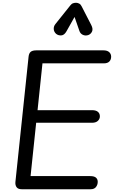

<svg xmlns="http://www.w3.org/2000/svg" viewBox="-20 -1368 842 1388"><path d="M136.5 0Q110.5 0 99.8 -15Q89 -30 91.5 -53.5L186.5 -957.5Q189 -982 201.5 -993Q214 -1004 243 -1004H727.5Q755.5 -1004 769.5 -991Q783.5 -978 783.5 -958Q783.5 -937 770.5 -923.5Q757.5 -910 730.5 -910H287L251.5 -571.5H646Q673.5 -571.5 687.8 -559.5Q702 -547.5 702 -527Q702 -508 687.5 -494.2Q673 -480.5 645 -480.5H241.5L201 -95H632Q660.5 -95 673.5 -84Q686.5 -73 686.5 -53.5Q686.5 -32.5 674 -16.2Q661.5 0 635 0ZM616.5 -1114Q596 -1108 578.2 -1116.5Q560.5 -1125 554 -1144.5L519 -1245.5L460.5 -1141.5Q444.5 -1113 422.2 -1112Q400 -1111 385 -1124Q369.5 -1138.5 368.5 -1158.2Q367.5 -1178 380.5 -1194L488 -1328.5Q497.5 -1341 508.5 -1344.5Q519.5 -1348 530 -1348Q540 -1348 551.5 -1342.5Q563 -1337 569.5 -1323.5L639.5 -1187.5Q654.5 -1158.5 645 -1139.2Q635.5 -1120 616.5 -1114Z"/></svg>

Font: Edu SA Hand Medium
Style: Regular
Weight: 500
Designer: Tina and Corey Anderson, Eben Sorkin, Mirko Velimirovic
Foundry: Google for Education
Version: Version 2.000